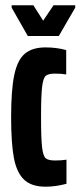

<svg xmlns="http://www.w3.org/2000/svg" viewBox="-20 -697 304 725"><path d="M22 -255Q22 -358 34 -414.5Q46 -471 74 -494.5Q102 -518 152 -518Q193 -518 230 -508V-416Q214 -419 187 -419Q162 -419 152.5 -410.5Q143 -402 139 -369Q135 -336 135 -255Q135 -173 139 -140Q143 -107 153 -99Q163 -91 188 -91Q212 -91 231 -94V-3Q190 8 152 8Q99 8 71 -18.5Q43 -45 32.5 -100.5Q22 -156 22 -255ZM85 -561 24 -668V-677H106L143 -619L182 -677H264V-668L202 -561Z"/></svg>

Font: Saira Ultra Condensed ExtraBold
Style: Regular
Weight: 800
Width: 1
Designer: Hector Gatti with collaboration of the Omnibus-Type team
Foundry: Omnibus-Type
Version: Version 1.001; ttfautohint (v1.8)